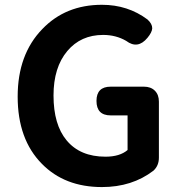

<svg xmlns="http://www.w3.org/2000/svg" viewBox="-20 -756 740 790"><path d="M399.4 13.7Q246.1 13.7 152.3 -82Q52.7 -182.6 52.7 -358.4Q52.7 -532.2 154.3 -636.7Q250 -736.3 399.4 -736.3Q505.9 -736.3 586.9 -675.8Q606.4 -658.2 606.4 -639.6Q605.5 -623 586.9 -600.6Q546.9 -551.8 499 -587.9Q457 -612.3 404.3 -612.3Q312.5 -612.3 256.8 -545.9Q200.2 -478.5 200.2 -363.3Q200.2 -243.2 253.9 -178.7Q309.6 -111.3 414.1 -111.3Q472.7 -111.3 504.9 -138.7V-281.2H435.5Q377 -281.2 377 -340.8Q377 -399.4 435.5 -399.4H504.9H572.3Q600.6 -399.4 617.2 -382.8Q633.8 -366.2 633.8 -337.9V-107.4Q633.8 -74.2 611.3 -53.7Q523.4 13.7 399.4 13.7Z"/></svg>

Font: Bpmf GenSen Rounded B
Style: B
Weight: 700
Foundry: But Ko
Version: Version 1.320